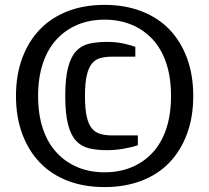

<svg xmlns="http://www.w3.org/2000/svg" viewBox="-20 -740 850 780"><path d="M44.9 -350.1Q44.9 -436 70.6 -504.6Q96.2 -573.2 142.6 -621.1Q189 -668.9 255.4 -694.6Q321.8 -720.2 404.8 -720.2Q486.8 -720.2 554 -694.6Q621.1 -668.9 667.5 -621.1Q713.9 -573.2 739.5 -504.6Q765.1 -436 765.1 -350.1Q765.1 -264.2 739.5 -195.6Q713.9 -127 667.5 -78.9Q621.1 -30.8 554 -5.4Q486.8 20 404.8 20Q321.8 20 255.4 -5.4Q189 -30.8 142.6 -78.9Q96.2 -127 70.6 -195.6Q44.9 -264.2 44.9 -350.1ZM134.8 -350.1Q134.8 -274.9 154.3 -217Q173.8 -159.2 210 -120.1Q246.1 -81.1 295.7 -60.5Q345.2 -40 404.8 -40Q464.8 -40 514.4 -60.5Q564 -81.1 600.1 -120.1Q636.2 -159.2 655.5 -217Q674.8 -274.9 674.8 -350.1Q674.8 -425.3 655.5 -483.2Q636.2 -541 600.1 -580.1Q564 -619.1 514.4 -639.6Q464.8 -660.2 404.8 -660.2Q344.7 -660.2 295.4 -639.6Q246.1 -619.1 210 -580.1Q173.8 -541 154.3 -482.9Q134.8 -424.8 134.8 -350.1ZM245.1 -350.1Q245.1 -420.9 256.1 -464.4Q267.1 -507.8 288.6 -531.5Q310.1 -555.2 342 -562.5Q374 -569.8 415 -569.8Q449.2 -569.8 478 -564Q506.8 -558.1 529.8 -549.8V-509.8H435.1Q409.2 -509.8 388.7 -504.4Q368.2 -499 354 -482.4Q339.8 -465.8 332.5 -433.8Q325.2 -401.9 325.2 -350.1Q325.2 -296.9 332.5 -265.4Q339.8 -233.9 354 -217.5Q368.2 -201.2 388.7 -195.6Q409.2 -189.9 435.1 -189.9H540V-149.9Q517.1 -142.1 483.2 -136Q449.2 -129.9 415 -129.9Q374 -129.9 342 -137.5Q310.1 -145 288.6 -168.5Q267.1 -191.9 256.1 -235.6Q245.1 -279.3 245.1 -350.1Z"/></svg>

Font: 
Style: .
Weight: 400
Designer: Jovanny Lemonad
Foundry: Jovanny Lemonad
Version: Version 1.002